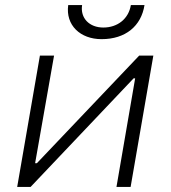

<svg xmlns="http://www.w3.org/2000/svg" viewBox="-20 -740 675 760"><path d="M48 0H101L509 -430H515L441 0H497L587 -520H531L126 -94H119L194 -520H138ZM382 -585C477 -585 539 -637 552 -720H498C489 -665 445 -631 389 -631C334 -631 297 -668 305 -720H250C239 -640 298 -585 382 -585Z"/></svg>

Font: Fixel Display 20240404 Light
Style: Italic
Weight: 300
Italic angle: -10°
Designer: AlfaBravo + MacPaw
Foundry: Kyrylo Tkachov, Marchela Mozhyna, Serhii Makarenko, Maria Weinstein, Zakhar Kryvoshyya
Version: Version 1.211;Glyphs 3.2 (3225)